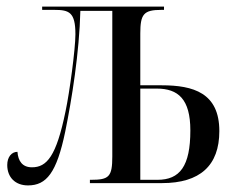

<svg xmlns="http://www.w3.org/2000/svg" viewBox="-20 -556 713 583"><path d="M65 7C121 7 152 -31 178 -156C198 -254 221 -397 224 -523H321V-81C321 -19 311 -10 256 -10H253V0H472C587 0 646 -53 646 -158C646 -274 567 -297 471 -297H406V-454C406 -513 416 -526 470 -526H478V-536H108V-526H145C190 -526 209 -519 209 -452C209 -407 191 -274 179 -218C151 -81 122 -48 77 -48C48 -48 35 -67 33 -95C15 -95 2 -79 2 -55C2 -18 26 7 65 7ZM458 -10H406V-287H456C521 -287 558 -255 558 -160C558 -51 526 -10 458 -10Z"/></svg>

Font: Noto Serif Display ExtraCondensed
Style: Regular
Weight: 400
Width: 2
Designer: Monotype Design Team
Foundry: Monotype Imaging Inc.
Version: Version 2.009